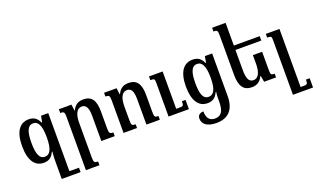

<svg xmlns="http://www.w3.org/2000/svg" viewBox="-99 -1319 3496 2128"><g transform="rotate(-20 1649.5 -255.5)"><path d="M359 -492 345 -418H339C314 -475 276 -502 216 -502C107 -502 46 -414 46 -246C46 -76 108 9 210 9C272 9 307 -16 335 -76H341C336 -27 335 7 335 47V245H557V193H444V-492ZM245 -50C176 -50 156 -129 156 -245C156 -361 176 -443 246 -443C309 -443 337 -378 337 -245C337 -100 302 -50 245 -50Z M1049 -44C1006 -44 999 -52 999 -112V-314C999 -444 953 -502 861 -502C793 -502 758 -474 730 -418H727L718 -492H569V-448C612 -448 620 -440 620 -384V245H780V201C737 201 729 193 729 136V-272C729 -370 757 -434 817 -434C873 -434 891 -380 891 -296V0H1049Z M1581 -44C1538 -44 1532 -52 1532 -112V-314C1532 -444 1486 -502 1393 -502C1326 -502 1290 -473 1263 -418H1259L1250 -492H1102V-448C1144 -448 1153 -440 1153 -384V0H1312V-44C1269 -44 1262 -51 1262 -109V-272C1262 -370 1290 -434 1350 -434C1406 -434 1423 -383 1423 -296V0H1581ZM1924 -109H1881C1881 -57 1875 -52 1836 -52H1793V-492H1632V-448H1643C1678 -448 1684 -442 1684 -401V0H1924Z M2162 249C2297 249 2377 173 2377 10V-492H2291L2278 -418H2272C2246 -476 2208 -502 2148 -502C2039 -502 1978 -414 1978 -246C1978 -76 2040 9 2142 9C2204 9 2239 -16 2267 -76H2273C2268 -44 2268 -21 2268 12V34C2268 155 2231 197 2162 197C2098 197 2066 157 2066 78C2021 79 1997 102 1997 138C1997 209 2057 249 2162 249ZM2177 -53C2109 -53 2089 -129 2089 -245C2089 -361 2109 -440 2179 -440C2241 -440 2270 -377 2270 -245C2270 -102 2234 -53 2177 -53Z M2904 -320H2795V-219C2795 -127 2771 -57 2707 -57C2652 -57 2633 -108 2633 -203V-440H2938V-492H2633V-760H2474V-716C2518 -716 2524 -709 2524 -649V-185C2524 -48 2571 11 2665 11C2727 11 2765 -16 2794 -74H2798L2811 0H2952V-44C2910 -44 2904 -50 2904 -109Z M3299 136H3255C3255 188 3248 193 3209 193H3171V-492H3010V-448H3021C3056 -448 3062 -442 3062 -401V245H3299Z"/></g></svg>

Font: Noto Serif Armenian Condensed SemiBold
Style: Regular
Weight: 600
Width: 3
Designer: Monotype Design Team
Foundry: Monotype Imaging Inc.
Version: Version 2.008